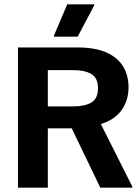

<svg xmlns="http://www.w3.org/2000/svg" viewBox="-20 -870 648 890"><path d="M201.7 0H63.3V-650H339.2Q422.5 -650 474.6 -626.2Q526.7 -602.5 551.2 -561.2Q575.8 -520 575.8 -465.8Q575.8 -404.2 543.3 -359.2Q510.8 -314.2 447.5 -295L593.3 -5V0H445L312.5 -275H201.7ZM201.7 -545V-376.7H319.2Q373.3 -376.7 403.8 -395Q434.2 -413.3 434.2 -460.8Q434.2 -509.2 403.3 -527.1Q372.5 -545 319.2 -545ZM340 -700H230V-705L291.7 -850H416.7V-845Z"/></svg>

Font: Familjen Grotesk Variable
Style: Regular
Weight: 400
Designer: Anders Wikstroem, Jonas Baeckman, Matilda Gysing, Kristian Moeller
Foundry: Familjen STHLM AB
Version: Version 2.000